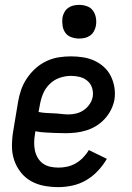

<svg xmlns="http://www.w3.org/2000/svg" viewBox="-20 -759 540 787"><path d="M219 8Q189 8 160 2.5Q131 -3 106.5 -17Q82 -31 64.5 -53.5Q47 -76 38 -103Q29 -130 29 -160Q29 -190 34 -221L54 -341Q58 -366 66.5 -390.5Q75 -415 90 -437.5Q105 -460 125.5 -478.5Q146 -497 170.5 -508.5Q195 -520 220.5 -524Q246 -528 271 -528Q296 -528 321 -524Q346 -520 367.5 -510Q389 -500 406.5 -484Q424 -468 434.5 -446.5Q445 -425 449 -400.5Q453 -376 449 -350Q445 -329 435 -309Q425 -289 409.5 -272Q394 -255 374.5 -243Q355 -231 334 -224.5Q313 -218 291.5 -215.5Q270 -213 249 -213Q238 -213 228 -213.5Q218 -214 207 -214H205Q185 -215 165 -216Q145 -217 125 -221L123 -207Q120 -190 120 -173Q120 -156 123.5 -140.5Q127 -125 135.5 -111Q144 -97 157 -88Q170 -79 186.5 -75.5Q203 -72 220 -72Q238 -72 256 -76Q274 -80 290.5 -89.5Q307 -99 321 -113.5Q335 -128 344 -144L418 -108Q403 -82 381.5 -59Q360 -36 333.5 -20.5Q307 -5 277.5 1.5Q248 8 219 8ZM261 -290Q277 -290 293 -294Q309 -298 323 -307.5Q337 -317 347 -331.5Q357 -346 360 -362Q363 -381 357.5 -398.5Q352 -416 338.5 -427.5Q325 -439 307.5 -443.5Q290 -448 271 -448Q248 -448 224.5 -440Q201 -432 183 -414Q165 -396 156 -373.5Q147 -351 143 -327L138 -300Q153 -297 168.5 -296Q184 -295 199.5 -294.5Q215 -294 230.5 -292Q246 -290 261 -290ZM304 -601Q288 -601 272.5 -606.5Q257 -612 248 -624.5Q239 -637 236.5 -653.5Q234 -670 236 -687Q238 -698 244 -709Q250 -720 260 -727Q270 -734 281.5 -736.5Q293 -739 305 -739Q321 -739 336.5 -733.5Q352 -728 361 -715.5Q370 -703 373 -686.5Q376 -670 373 -653Q371 -642 365 -631Q359 -620 349 -613Q339 -606 327.5 -603.5Q316 -601 304 -601Z"/></svg>

Font: Iosevka Curly Medium
Style: Italic
Weight: 500
Italic angle: -9°
Monospace: yes
Designer: Belleve Invis
Foundry: Belleve Invis
Version: Version 22.1.2; ttfautohint (v1.8.4)